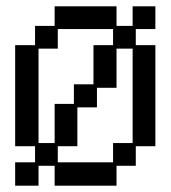

<svg xmlns="http://www.w3.org/2000/svg" viewBox="-20 -560 540 608"><path d="M28 -46H91V-97H28V-417H91V-478H153V-540H349V-478H400V-540H472V-468H410V-417H472V-97H410V-35H349V28H153V-35H102V28H28ZM153 -107V-231H214V-293H276V-417H338V-468H163V-406H102V-107ZM338 -46V-107H400V-406H349V-282H287V-220H225V-97H163V-46Z"/></svg>

Font: DotGothic16
Style: Regular
Weight: 400
Designer: Fontworks Inc.
Foundry: Fontworks Inc.
Version: Version 1.100